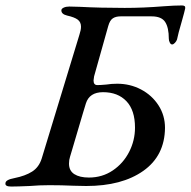

<svg xmlns="http://www.w3.org/2000/svg" viewBox="-46 -679 699 704"><path d="M-26 -7Q-26 -20 7 -26Q47 -34 72 -50Q97 -66 107 -98L245 -551Q251 -569 251 -581Q251 -598 239 -607Q227 -616 200 -622Q179 -627 179 -641Q179 -647 187.5 -651Q196 -655 208 -655L246 -654Q322 -650 411 -650Q480 -650 554 -656Q593 -659 621 -659Q628 -659 631 -656.5Q634 -654 633 -648Q630 -634 622 -606Q606 -551 603 -534Q601 -528 595.5 -522Q590 -516 585 -516Q580 -516 576.5 -523Q573 -530 573 -537Q573 -578 559.5 -598.5Q546 -619 510 -619H396Q379 -619 368 -612Q357 -605 351 -584L299 -399Q297 -387 297 -384Q297 -367 311 -367Q322 -367 344 -369Q362 -372 384 -372Q431 -372 471 -351Q511 -330 535 -293Q559 -256 559 -210Q558 -108 479.5 -52.5Q401 3 270 3L223 2Q179 0 135 0Q98 0 63 3Q17 5 -5 5Q-28 5 -26 -7ZM449 -211Q449 -275 417.5 -308Q386 -341 332 -341Q282 -341 269 -300Q264 -283 258.5 -265.5Q253 -248 248 -230Q210 -101 211 -105Q207 -93 207 -79Q207 -53 226.5 -40.5Q246 -28 280 -28Q329 -28 367.5 -54Q406 -80 427.5 -122Q449 -164 449 -211Z"/></svg>

Font: EB Garamond Medium
Style: Italic
Weight: 500
Italic angle: -17.2°
Designer: Georg Duffner and Octavio Pardo
Foundry: Georg Duffner
Version: Version 1.000